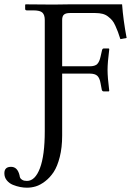

<svg xmlns="http://www.w3.org/2000/svg" viewBox="-85 -666 611 884"><path d="M201.2 -327.1V-42Q201.2 13.2 190.2 56.6Q179.2 100.1 162.1 126Q145 151.9 122.6 168.9Q100.1 186 79.8 192.1Q59.6 198.2 39.1 198.2Q24.4 198.2 8.1 195.1Q-8.3 191.9 -25.4 185.1Q-42.5 178.2 -53.7 164.3Q-64.9 150.4 -64.9 131.8Q-64.9 102.1 -34.2 102.1Q-4.4 102.1 4.9 141.1Q5.9 148.9 8.3 153.6Q10.7 158.2 18.3 162.6Q25.9 167 39.1 167Q76.7 167 98.9 108.4Q121.1 49.8 121.1 -62V-574.2Q121.1 -597.2 110.4 -607.7Q99.6 -618.2 68.8 -618.2H39.1Q30.8 -618.2 30.8 -625V-645L35.2 -646L160.2 -645L233.9 -646H477.1Q482.4 -573.7 498 -491.2L469.2 -485.8Q462.4 -507.3 458 -519Q453.6 -530.8 446.3 -547.1Q439 -563.5 431.4 -572.3Q423.8 -581.1 412.6 -589.8Q401.4 -598.6 387 -602.3Q372.6 -606 354 -606H236.8Q218.3 -606 209.7 -598.9Q201.2 -591.8 201.2 -574.2V-360.8H328.1Q352.5 -360.8 362.8 -371.3Q373 -381.8 377.9 -404.8L384.8 -435.1Q386.7 -442.9 393.1 -442.9H415Q418 -442.9 418 -439Q410.2 -377.9 410.2 -344.2Q410.2 -309.6 418 -248L416 -245.1H393.1Q386.2 -245.1 383.8 -252L377.9 -283.2Q374 -306.2 363.3 -316.7Q352.5 -327.1 328.1 -327.1Z"/></svg>

Font: Linux Biolinum G
Style: Regular
Weight: 400
Designer: Philipp H. Poll
Foundry: Philipp H. Poll
Version: Version 1.1.0 ; ttfautohint (v1.6)